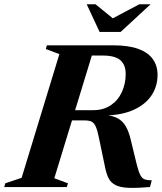

<svg xmlns="http://www.w3.org/2000/svg" viewBox="-56 -904 783 928"><path d="M394 -371.5Q444.5 -371.5 479.8 -395.5Q515 -419.5 533.2 -459.5Q551.5 -499.5 551.5 -547Q551.5 -590 526 -612.8Q500.5 -635.5 441.5 -635.5H261L305.5 -685H489.5Q566.5 -685 613.8 -667.2Q661 -649.5 683.2 -617.5Q705.5 -585.5 705.5 -542.5Q705.5 -487 676.5 -443.2Q647.5 -399.5 590.8 -373.5Q534 -347.5 450.5 -345.5V-347.5Q490 -345.5 514.2 -331.5Q538.5 -317.5 552.8 -292Q567 -266.5 575.5 -230L606 -105Q614.5 -71.5 623.2 -56Q632 -40.5 645 -36.5Q658 -32.5 677.5 -32.5L669 0Q605 5.5 565.2 3.8Q525.5 2 503.2 -9Q481 -20 469.8 -41Q458.5 -62 452 -95L423 -234Q415.5 -272.5 407.2 -291.2Q399 -310 386.8 -316Q374.5 -322 354 -322H189L177 -371.5ZM206.5 -42.5 272.5 -18 267 0H-35.5L-30.5 -18L48.5 -44.5L231 -642.5L165.5 -667L170.5 -685H403ZM672 -883.5 527 -749.5H425.5L363 -883.5H405.5L502 -805H469.5L617.5 -883.5Z"/></svg>

Font: Newsreader 36pt
Style: Bold Italic
Weight: 700
Italic angle: -17°
Designer: Hugues Gentile
Foundry: Production Type
Version: Version 1.003